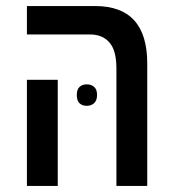

<svg xmlns="http://www.w3.org/2000/svg" viewBox="-20 -615 571 635"><path d="M365 0V-389Q365 -448 342 -474.5Q319 -501 278 -501H69V-595H295Q467 -595 467 -405V0ZM69 0V-351H171V0ZM234 -301Q234 -319 243 -327.5Q252 -336 267 -336Q282 -336 291.5 -327.5Q301 -319 301 -301Q301 -283 291.5 -274Q282 -265 267 -265Q252 -265 243 -273.5Q234 -282 234 -301Z"/></svg>

Font: Noto Sans Hebrew Condensed Medium
Style: Regular
Weight: 500
Width: 3
Designer: Monotype Design Team
Foundry: Monotype Imaging Inc.
Version: Version 2.004; ttfautohint (v1.8.4.7-5d5b)